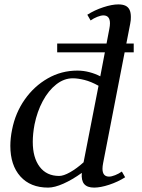

<svg xmlns="http://www.w3.org/2000/svg" viewBox="-20 -837 646 873"><path d="M240 -599V-639H588V-599ZM199 16Q118 16 72.5 -35Q27 -86 27 -174Q27 -191 29 -210Q31 -229 35 -248Q50 -324 92.5 -384.5Q135 -445 197 -480.5Q259 -516 332 -516Q359 -516 386 -509Q413 -502 436 -490L477 -705Q480 -720 480 -731Q480 -767 450 -767Q439 -767 422.5 -760.5Q406 -754 392 -744L377 -770Q410 -791 449.5 -804Q489 -817 518 -817Q538 -817 550.5 -811Q563 -805 569 -792.5Q575 -780 575 -760Q575 -753 574.5 -745.5Q574 -738 572 -729L449 -96Q446 -81 446 -70Q446 -34 476 -34Q487 -34 503.5 -40.5Q520 -47 534 -57L549 -31Q516 -10 476.5 3Q437 16 408 16Q377 16 363 0Q349 -16 352 -51Q309 -20 268.5 -2Q228 16 199 16ZM137 -271Q133 -250 131 -230Q129 -210 129 -192Q129 -120 160.5 -78.5Q192 -37 249 -37Q269 -37 299 -54Q329 -71 360 -99L428 -447Q394 -466 364 -473.5Q334 -481 311 -481Q271 -481 235.5 -453Q200 -425 174.5 -377.5Q149 -330 137 -271Z"/></svg>

Font: Wittgenstein
Style: Italic
Weight: 400
Italic angle: -11°
Designer: Jörg Drees
Foundry: Jörg Drees
Version: Version 1.500